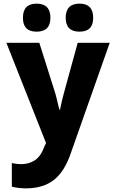

<svg xmlns="http://www.w3.org/2000/svg" viewBox="-20 -788 640 1055"><path d="M121 247Q218 247 277 200Q336 153 370 51L583 -553H407L334 -287Q319 -234 310 -186H306Q298 -217 293 -239.5Q288 -262 281 -284L196 -553H15L233 -2L224 17Q204 72 171 93Q138 114 96 114Q72 114 45 108V238Q84 247 121 247ZM417 -614Q492 -614 492 -690Q492 -768 417 -768Q341 -768 341 -690Q341 -614 417 -614ZM181 -614Q257 -614 257 -690Q257 -768 181 -768Q106 -768 106 -690Q106 -614 181 -614Z"/></svg>

Font: Noto Sans Mono Extra
Style: Regular
Weight: 800
Designer: Monotype Design Team
Foundry: Monotype Imaging Inc.
Version: Version 1.900